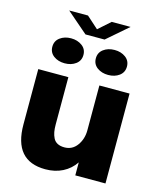

<svg xmlns="http://www.w3.org/2000/svg" viewBox="-131 -991 908 1095"><g transform="rotate(15 322.5 -444.0)"><path d="M139.6 -899.4H250.5L320.3 -836.9L390.6 -899.4H502L377.4 -791.5H264.6ZM191.9 -749Q230 -749 256.8 -729.2Q283.7 -709.5 283.7 -675.3Q283.7 -641.1 257.1 -621.3Q230.5 -601.6 191.9 -601.6Q153.3 -601.6 126.7 -621.3Q100.1 -641.1 100.1 -675.3Q100.1 -709.5 126.7 -729.2Q153.3 -749 191.9 -749ZM513.9 -621.3Q487.3 -601.6 448.7 -601.6Q410.2 -601.6 383.5 -621.3Q356.9 -641.1 356.9 -675.3Q356.9 -709.5 383.5 -729.2Q410.2 -749 448.7 -749Q487.3 -749 513.9 -729.2Q540.5 -709.5 540.5 -675.3Q540.5 -641.1 513.9 -621.3ZM241.7 10.7Q55.7 10.7 55.7 -204.6V-530.8H233.4V-252Q233.4 -226.6 236.8 -207.8Q240.2 -189 248.5 -172.4Q256.8 -155.8 273.4 -147Q290 -138.2 314.5 -138.2Q361.3 -138.2 388.9 -176.5Q416.5 -214.8 416.5 -266.1V-530.8H594.7V0H416.5V-76.7Q388.2 -34.7 343.5 -12Q298.8 10.7 241.7 10.7Z"/></g></svg>

Font: Epilogue ExtraBold
Style: Regular
Weight: 800
Designer: Tyler Finck
Foundry: Etcetera Type Co
Version: Version 2.112